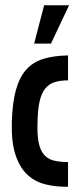

<svg xmlns="http://www.w3.org/2000/svg" viewBox="-20 -704 300 731"><path d="M239 -398Q209 -398 187.5 -391Q166 -384 152 -366.5Q138 -349 131 -319Q124 -289 123 -242Q121 -195 126.5 -165Q132 -135 145.5 -117.5Q159 -100 182 -93.5Q205 -87 239 -87V7Q190 8 149.5 -3Q109 -14 81 -42Q53 -70 38 -117.5Q23 -165 25 -239Q27 -312 40.5 -361Q54 -410 80 -439Q106 -468 145.5 -480Q185 -492 239 -493ZM148 -684H243L174 -538H110Z"/></svg>

Font: Osterbar
Style: Regular
Weight: 500
Width: 3
Designer: Peter Wiegel, Basierend auf Erbar schmal-halbfette Grotesk v. Jacob Erbar
Foundry: Peter Wiegel
Version: Version 1.0